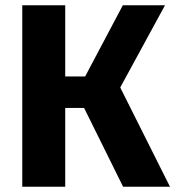

<svg xmlns="http://www.w3.org/2000/svg" viewBox="-20 -713 669 733"><path d="M610 -693 439 -379 629 0H450L301 -301H229V0H65V-693H229V-421H305L449 -693Z"/></svg>

Font: Fira Sans
Style: Bold
Weight: 700
Designer: bBox Type GmbH & Carrois Corporate GbR & Edenspiekermann AG
Foundry: bBox Type GmbH & Carrois Corporate GbR & Edenspiekermann AG
Version: Version 4.301;PS 004.301;hotconv 1.0.88;makeotf.lib2.5.64775